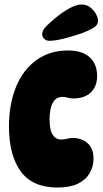

<svg xmlns="http://www.w3.org/2000/svg" viewBox="-20 -825 458 856"><path d="M236 11Q125 11 72.5 -61Q20 -133 20 -261Q20 -360 51 -436.5Q82 -513 141.5 -556.5Q201 -600 283 -600Q347 -600 380 -569.5Q413 -539 413 -486Q413 -440 385 -413Q357 -386 306 -386Q297 -386 289 -388Q281 -390 273.5 -391.5Q266 -393 258 -393Q230 -393 215.5 -367Q201 -341 201 -292Q201 -245 215 -224Q229 -203 252 -203Q261 -203 269.5 -204.5Q278 -206 286.5 -208Q295 -210 304 -210Q344 -210 370.5 -186.5Q397 -163 397 -119Q397 -81 379 -51.5Q361 -22 326 -5.5Q291 11 236 11ZM168 -673Q168 -690 186 -708Q204 -726 232 -749Q266 -776 294.5 -790.5Q323 -805 344 -805Q366 -805 382 -792.5Q398 -780 407.5 -763Q417 -746 417 -733Q417 -712 394.5 -699.5Q372 -687 343 -676Q318 -668 291 -660Q264 -652 240.5 -647.5Q217 -643 201 -643Q186 -643 177 -652Q168 -661 168 -673Z"/></svg>

Font: DynaPuff Condensed SemiBold
Style: Regular
Weight: 600
Width: 3
Designer: Toshi Omagari, Jennifer Daniel
Foundry: Google Fonts
Version: Version 2.000